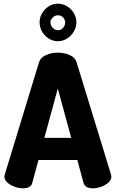

<svg xmlns="http://www.w3.org/2000/svg" viewBox="-20 -1023 629 1043"><path d="M104 0Q83 0 59.5 -8.5Q36 -17 20 -31.5Q4 -46 4 -64Q4 -67 6 -75L192 -685Q200 -711 230 -724Q260 -737 294 -737Q329 -737 358.5 -724Q388 -711 396 -685L583 -75Q585 -67 585 -64Q585 -46 569 -31.5Q553 -17 530 -8.5Q507 0 485 0Q466 0 452.5 -6.5Q439 -13 434 -29L400 -154H189L155 -29Q151 -13 137 -6.5Q123 0 104 0ZM221 -274H367L294 -542ZM294 -799Q268 -799 245 -813.5Q222 -828 208.5 -851.5Q195 -875 195 -902Q195 -928 208.5 -951Q222 -974 244.5 -988.5Q267 -1003 294 -1003Q321 -1003 344 -989Q367 -975 381 -952Q395 -929 395 -902Q395 -875 381 -851.5Q367 -828 344 -813.5Q321 -799 294 -799ZM295 -859Q312 -859 323 -872Q334 -885 334 -901Q334 -916 323 -928Q312 -940 295 -940Q278 -940 266 -927.5Q254 -915 254 -901Q254 -886 266 -872.5Q278 -859 295 -859Z"/></svg>

Font: Dosis ExtraBold
Style: Regular
Weight: 800
Designer: EdgarTolentino, PabloImpallari, IginoMarini
Foundry: EdgarTolentino, PabloImpallari, IginoMarini
Version: Version 3.001; ttfautohint (v1.8.2)